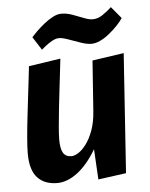

<svg xmlns="http://www.w3.org/2000/svg" viewBox="-50 -688 582 745"><g transform="rotate(-5 241.5 -316.0)"><path d="M303.1 14.9 296.5 -103.4Q261.5 -44.5 221.8 -14.8Q182.2 14.9 143.7 14.9Q93.6 14.9 66.3 -15Q38.9 -44.8 38.9 -108.9Q38.9 -132.9 42 -169.1Q45 -205.3 49.8 -246.7Q54.5 -288.1 59.3 -328.2Q64.1 -368.4 67.8 -399.8Q71.6 -431.3 73.1 -446.3L197 -465Q195.4 -451 191.9 -420.3Q188.4 -389.7 183.8 -351.3Q179.3 -312.9 175 -274Q170.8 -235.1 168 -202.6Q165.2 -170.2 165.2 -152.2Q165.2 -117 174.9 -100.6Q184.6 -84.1 207.7 -84.1Q219 -84.1 234.6 -94Q250.2 -103.9 265.3 -124.3Q280.4 -144.7 292.1 -176.2Q303.7 -207.7 306.7 -250.8L320.7 -446.9L443.7 -464.9L412.1 0ZM129 -505.7 96.1 -557.1Q102.8 -564.9 116.2 -578.2Q129.7 -591.4 146.8 -605.3Q163.9 -619.2 181.9 -628.8Q199.9 -638.3 215.9 -638.3Q236.9 -638.3 259.1 -630.2Q281.2 -622.2 301.4 -614.1Q321.6 -606.1 335.6 -606.1Q355.6 -606.1 374.7 -619.1Q393.9 -632.1 409.6 -646.9L447.8 -601.1Q439.4 -588.3 424.9 -572.9Q410.3 -557.5 392.8 -543.4Q375.4 -529.2 357 -520.4Q338.6 -511.7 322.6 -511.7Q304.6 -511.7 280.5 -520.2Q256.4 -528.7 234 -536.7Q211.6 -544.7 198.6 -544.7Q185.6 -544.7 170.6 -536.1Q155.5 -527.5 144 -518.1Q132.5 -508.8 129 -505.7Z"/></g></svg>

Font: Ancizar Sans Thin
Style: Italic
Weight: 100
Italic angle: -4°
Designer: Cesar Puertas, Viviana Monsalve, Julian Moncada, Julian Prieto, Jose Castro, Mariel Hernandez, Felipe Aragon, Sara Alarc
Version: Version 8.100